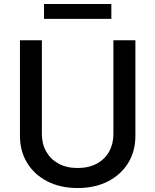

<svg xmlns="http://www.w3.org/2000/svg" viewBox="-20 -929 778 961"><path d="M547.6 -727.3H657.7V-248.9Q657.7 -172.6 621.8 -113.8Q585.9 -55 521 -21.5Q456 12.1 368.6 12.1Q281.6 12.1 216.6 -21.5Q151.6 -55 115.8 -113.8Q79.9 -172.6 79.9 -248.9V-727.3H189.6V-257.8Q189.6 -208.5 211.5 -170.1Q233.3 -131.7 273.4 -109.9Q313.6 -88.1 368.6 -88.1Q424 -88.1 464.3 -109.9Q504.6 -131.7 526.1 -170.1Q547.6 -208.5 547.6 -257.8ZM537.3 -909.1V-834.5H200.3V-909.1Z"/></svg>

Font: InterMG Medium
Style: Regular
Weight: 500
Designer: Rasmus Andersson
Foundry: rsms
Version: Version 3.019;December 26, 2023;FontCreator 15.0.0.2955 64-b